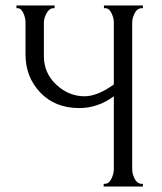

<svg xmlns="http://www.w3.org/2000/svg" viewBox="-20 -680 590 700"><path d="M358 0V-10H363Q377 -10 386 -28Q395 -46 395 -63V-329Q337 -286 269 -286Q181 -286 127 -342.5Q73 -399 73 -482V-598Q73 -615 65 -632.5Q57 -650 45 -650H40V-660H179V-650H174Q160 -650 150 -632Q140 -614 140 -598V-476Q140 -413 185.5 -371Q231 -329 288 -329Q335 -329 395 -372V-598Q395 -614 387 -631Q379 -648 367 -650H359V-660H501V-650H493Q479 -648 470.5 -631Q462 -614 462 -598V-63Q462 -46 470.5 -29Q479 -12 493 -10H501V0Z"/></svg>

Font: Forum
Style: Regular
Weight: 400
Designer: Denis Masharov
Foundry: Denis Masharov
Version: Version 1.000